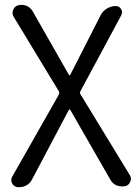

<svg xmlns="http://www.w3.org/2000/svg" viewBox="-20 -563 567 791"><path d="M111.3 177.7Q102.5 194.3 85.9 202.1Q73.2 208 60.5 208Q55.7 208 50.8 208Q36.1 205.1 29.3 191.4Q26.4 185.5 26.4 178.7Q26.4 171.9 30.3 165L222.7 -173.8Q225.6 -179.7 222.7 -186.5L36.1 -494.1Q28.3 -507.8 34.2 -522.5Q40 -537.1 54.7 -541Q62.5 -543 69.3 -543Q79.1 -543 89.8 -539.1Q106.4 -531.2 115.2 -515.6L263.7 -254.9Q264.6 -252.9 266.6 -252.9Q268.6 -252.9 269.5 -254.9L394.5 -500Q403.3 -517.6 420.4 -527.8Q437.5 -538.1 457 -538.1Q471.7 -538.1 479 -525.4Q486.3 -512.7 479.5 -500L311.5 -187.5Q307.6 -180.7 311.5 -174.8L514.6 158.2Q519.5 166 519.5 173.8Q519.5 179.7 516.6 185.5Q510.7 200.2 496.1 204.1Q489.3 205.1 482.4 205.1Q471.7 205.1 460.9 201.2Q444.3 194.3 435.5 178.7L269.5 -110.4Q268.6 -112.3 266.6 -112.3Q264.6 -112.3 263.7 -110.4Z"/></svg>

Font: Gen Jyuu Gothic Normal
Style: Regular
Weight: 300
Designer: [Source Han Sans]
Ryoko NISHIZUKA  (kana & ideographs); Paul D. Hunt (Latin, Greek & Cyrillic); Wenlong ZHANG  (bopomofo
Version: Version 1.002.20150607